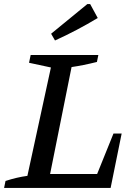

<svg xmlns="http://www.w3.org/2000/svg" viewBox="-36 -919 653 939"><path d="M519 -266H559L505 0H-16L-9 -34Q46 -52 98 -59L213 -589L106 -612L114 -650H445L438 -616Q370 -599 314 -591L209 -68H439ZM233 -721 214 -754 391 -899H405L442 -831Q341 -770 233 -721Z"/></svg>

Font: Piazzolla Medium
Style: Italic
Weight: 500
Italic angle: -11.3°
Designer: Juan Pablo del Peral
Foundry: Huerta Tipografica
Version: Version 1.330